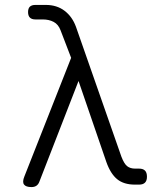

<svg xmlns="http://www.w3.org/2000/svg" viewBox="-20 -750 640 780"><path d="M140 -12Q136 -1 128 4.5Q120 10 108 10Q85 10 77.5 -0.5Q70 -11 79 -33L269 -515L226 -627Q217 -651 198 -661Q179 -671 154 -671H124Q109 -671 101.5 -678.5Q94 -686 94 -701Q94 -716 101.5 -723Q109 -730 124 -730H166Q211 -730 242.5 -706Q274 -682 289 -640L473 -114Q484 -85 496.5 -75Q509 -65 529 -65H545Q561 -65 569 -57Q577 -49 577 -32Q577 -16 569 -8Q561 0 545 0H528Q483 0 456 -22Q429 -44 412 -92L299 -421Z"/></svg>

Font: Maple Mono NL ExtraLight
Style: Regular
Weight: 275
Monospace: yes
Designer: subframe7536
Version: Version 7.000